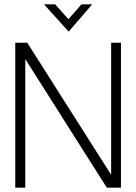

<svg xmlns="http://www.w3.org/2000/svg" viewBox="-20 -861 625 881"><path d="M470 0 96 -590V0H50V-665H105L490 -59V-665H535V0ZM295 -716 182 -841H233L294 -773L354 -841H403Z"/></svg>

Font: Sulphur Point Light
Style: Regular
Weight: 300
Designer: Noponies / Dale Sattler
Foundry: Noponies
Version: Version 1.000; ttfautohint (v1.8)